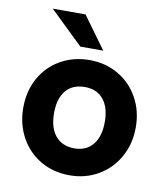

<svg xmlns="http://www.w3.org/2000/svg" viewBox="-80 -764 731 842"><g transform="rotate(10 285.5 -343.5)"><path d="M35 -247Q35 -321 67 -379Q99 -437 156.5 -470Q214 -503 286 -503Q357 -503 414 -470Q471 -437 503.5 -378.5Q536 -320 536 -247Q536 -174 503.5 -115.5Q471 -57 414 -23.5Q357 10 286 10Q214 10 157 -23Q100 -56 67.5 -115Q35 -174 35 -247ZM398 -247Q398 -312 368.5 -347.5Q339 -383 286 -383Q231 -383 201.5 -347.5Q172 -312 172 -247Q172 -182 202 -146Q232 -110 286 -110Q339 -110 368.5 -146Q398 -182 398 -247ZM87 -697H233L337 -554H235Z"/></g></svg>

Font: Hanken Grotesk ExtraBold
Style: Regular
Weight: 800
Designer: Alfredo Marco Pradil
Foundry: Hanken Design Co.
Version: Version 3.014